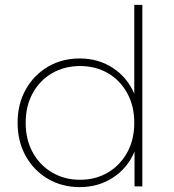

<svg xmlns="http://www.w3.org/2000/svg" viewBox="-20 -762 713 785"><path d="M306 3Q234 3 176.5 -30.5Q119 -64 85.5 -123.5Q52 -183 52 -260Q52 -337 85.5 -396.5Q119 -456 176.5 -489.5Q234 -523 306 -523Q382 -523 441 -484.5Q500 -446 529 -379V-742H562V0H530V-142Q501 -74 441.5 -35.5Q382 3 306 3ZM307 -27Q371 -27 421 -56.5Q471 -86 500 -138.5Q529 -191 529 -260Q529 -329 500 -381.5Q471 -434 421 -463Q371 -492 307 -492Q244 -492 193.5 -463Q143 -434 114 -381.5Q85 -329 85 -260Q85 -191 114 -138.5Q143 -86 193.5 -56.5Q244 -27 307 -27Z"/></svg>

Font: Montserrat ExtraLight
Style: Regular
Weight: 200
Designer: Julieta Ulanovsky
Foundry: Julieta Ulanovsky
Version: Version 9.000; ttfautohint (v1.8.4.7-5d5b)